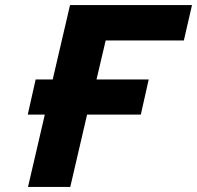

<svg xmlns="http://www.w3.org/2000/svg" viewBox="-20 -734 774 754"><path d="M255 -714H734L702 -575H395L359 -422H564L533 -284H322L256 0H90L156 -284H89L120 -422H187Z"/></svg>

Font: Passageway
Style: BdIt
Weight: 700
Foundry: Ascender Corporation
Version: Version 1.11